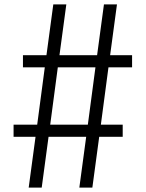

<svg xmlns="http://www.w3.org/2000/svg" viewBox="-20 -750 660 870"><path d="M169 100 200 -130H370.5L339.5 100H398.5L429.5 -130H536V-185H437L471.5 -445H578.5V-500H479L510 -730H451L420 -500H249.5L280.5 -730H221.5L190.5 -500H84V-445H183L148.5 -185H41.5V-130H141L110 100ZM207.5 -185 242 -445H412.5L378 -185Z"/></svg>

Font: Monaspace Krypton ExtraLight
Style: Regular
Weight: 200
Designer: Riley Cran & the Lettermatic Team
Foundry: Lettermatic
Version: Version 1.101 (Monaspace Krypton)